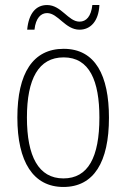

<svg xmlns="http://www.w3.org/2000/svg" viewBox="-20 -733 502 763"><path d="M88 -615H117C122 -662 143 -681 167 -681C211 -681 239 -615 296 -615C339 -615 372 -648 375 -713H347C342 -668 323 -647 296 -647C251 -647 224 -713 167 -713C123 -713 94 -680 88 -615ZM413 -265C413 -433 359 -539 233 -539C111 -539 49 -442 49 -266C49 -90 112 10 232 10C353 10 413 -89 413 -265ZM87 -266C87 -419 133 -505 233 -505C336 -505 375 -411 375 -266C375 -108 330 -24 232 -24C133 -24 87 -112 87 -266Z"/></svg>

Font: Noto Sans Sinhala UI Condensed ExtraLight
Style: Regular
Weight: 200
Width: 3
Designer: Jelle Bosma - Monotype Design Team
Foundry: Monotype Imaging Inc.
Version: Version 2.006